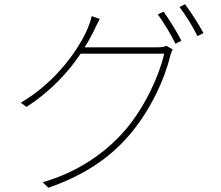

<svg xmlns="http://www.w3.org/2000/svg" viewBox="-20 -836 1040 905"><path d="M751 -781 724 -768C751 -731 788 -670 807 -630L835 -644C813 -688 776 -746 751 -781ZM852 -816 826 -803C855 -766 888 -711 911 -666L939 -680C919 -719 879 -780 852 -816ZM450 -747 412 -760C409 -743 400 -717 395 -706C357 -613 248 -451 78 -352L105 -332C225 -410 305 -501 360 -583H754C729 -475 664 -336 577 -231C482 -117 344 -23 181 23L208 49C395 -16 514 -107 601 -213C688 -319 754 -456 781 -568C783 -575 789 -594 794 -603L764 -620C754 -615 743 -613 720 -613H379C397 -641 411 -668 423 -692C431 -708 441 -730 450 -747Z"/></svg>

Font: Harano Aji Gothic CN ExtraLight
Style: Regular
Weight: 250
Foundry: Masamichi Hosoda
Version: HaranoAjiGothicCN-ExtraLight version 20230610;ttx 4.39.4